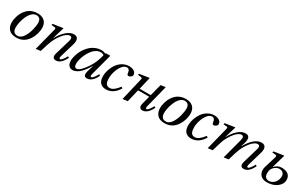

<svg xmlns="http://www.w3.org/2000/svg" viewBox="193 -1796 4819 3102"><g transform="rotate(30 2602.5 -245.0)"><path d="M84 -168.9Q84 -189 87.6 -214.4Q91.3 -239.7 100.8 -272.2Q110.4 -304.7 124.8 -336.2Q139.2 -367.7 162.8 -397.9Q186.5 -428.2 215.8 -451.2Q245.1 -474.1 287.1 -488Q329.1 -502 377.9 -502Q403.8 -502 427.7 -497.3Q451.7 -492.7 475.8 -480.2Q500 -467.8 517.6 -448.5Q535.2 -429.2 546.1 -398.2Q557.1 -367.2 557.1 -327.1Q557.1 -281.2 541.5 -223.6Q525.9 -166 494.1 -116.2Q413.1 12.2 268.1 12.2Q176.8 12.2 130.4 -36.6Q84 -85.4 84 -168.9ZM181.2 -128.9Q181.2 -76.2 204.1 -49.6Q227.1 -22.9 271 -22.9Q303.7 -22.9 332.5 -43Q361.3 -63 381.1 -95.2Q400.9 -127.4 416.7 -165.8Q432.6 -204.1 441.7 -242.7Q450.7 -281.2 455.3 -311.8Q460 -342.3 460 -361.8Q460 -466.8 377 -466.8Q339.4 -466.8 306.2 -441.9Q272.9 -417 250.7 -378.9Q228.5 -340.8 212.4 -294.4Q196.3 -248 188.7 -205.3Q181.2 -162.6 181.2 -128.9Z M634.8 12.2 739.7 -397Q747.1 -420.9 744.4 -432.1Q741.7 -443.4 724.6 -444.8L662.6 -450.2L668.5 -474.1L851.6 -502L856.4 -497.1L791.5 -278.8H794.4Q842.3 -372.1 914.1 -437Q985.8 -502 1054.7 -502Q1084.5 -502 1103.5 -490.5Q1122.6 -479 1129.6 -458.7Q1136.7 -438.5 1135.5 -413.1Q1134.3 -387.7 1125.5 -356.9L1047.9 -95.2Q1032.7 -40 1057.6 -40Q1076.2 -40 1102.5 -75Q1128.9 -109.9 1147.5 -146L1171.4 -131.8Q1143.1 -68.4 1101.3 -28.1Q1059.6 12.2 1006.8 12.2Q967.8 12.2 954.8 -15.9Q941.9 -43.9 955.6 -85.9L1041.5 -378.9Q1050.8 -408.2 1042.5 -429.2Q1034.2 -450.2 1008.8 -450.2Q980 -450.2 946.8 -426.3Q913.6 -402.3 884.8 -365.7Q856 -329.1 832.8 -290.8Q809.6 -252.4 794.4 -217.8Q762.7 -141.6 722.7 0Z M1220.2 -106.9Q1220.2 -141.1 1230 -182.1Q1239.7 -223.1 1258.3 -267.8Q1276.9 -312.5 1307.1 -354Q1337.4 -395.5 1375 -428.7Q1412.6 -461.9 1463.9 -481.9Q1515.1 -502 1572.3 -502Q1616.2 -502 1645.5 -481L1650.4 -494.1H1734.4L1628.4 -95.2Q1613.3 -40 1638.2 -40Q1656.7 -40 1683.3 -75Q1710 -109.9 1728.5 -146L1752.4 -131.8Q1724.1 -68.4 1681.9 -28.1Q1639.6 12.2 1586.4 12.2Q1509.3 12.2 1542.5 -100.1L1576.2 -213.9H1574.2Q1549.8 -170.9 1523.7 -134.8Q1497.6 -98.6 1464.4 -63.5Q1431.2 -28.3 1392.8 -8.1Q1354.5 12.2 1316.4 12.2Q1284.2 12.2 1261.7 -5.4Q1239.3 -22.9 1229.7 -49.1Q1220.2 -75.2 1220.2 -106.9ZM1319.3 -109.9Q1319.3 -40 1363.3 -40Q1427.7 -40 1528.3 -191.9Q1600.1 -299.8 1635.3 -444.8Q1611.8 -466.8 1574.2 -466.8Q1529.3 -466.8 1487.5 -440.2Q1445.8 -413.6 1416.3 -372.6Q1386.7 -331.5 1364.3 -283Q1341.8 -234.4 1330.6 -189Q1319.3 -143.6 1319.3 -109.9Z M1795.9 -147.9Q1795.9 -210 1816.7 -272.5Q1837.4 -335 1873.8 -386.2Q1910.2 -437.5 1965.8 -469.7Q2021.5 -502 2085.9 -502Q2142.1 -502 2178.5 -476.6Q2214.8 -451.2 2214.8 -413.1Q2214.8 -390.1 2193.1 -373.5Q2171.4 -356.9 2150.9 -356.9Q2125.5 -356.9 2122.1 -387.2Q2117.7 -430.2 2102.5 -448.5Q2087.4 -466.8 2062 -466.8Q2018.1 -466.8 1978.8 -418.9Q1939.5 -371.1 1917.2 -302.2Q1895 -233.4 1895 -168Q1895 -138.7 1898.7 -117.2Q1902.3 -95.7 1911.4 -76.4Q1920.4 -57.1 1938.5 -47.1Q1956.5 -37.1 1982.9 -37.1Q2056.2 -37.1 2143.1 -153.8L2167 -134.8Q2079.1 12.2 1939 12.2Q1911.1 12.2 1887 4.2Q1862.8 -3.9 1841.6 -21.7Q1820.3 -39.6 1808.1 -71.8Q1795.9 -104 1795.9 -147.9Z M2253.9 12.2 2350.6 -395Q2357.9 -424.3 2355 -433.6Q2352.1 -442.9 2330.6 -444.8L2275.9 -451.2L2281.7 -474.1L2460 -502L2464.8 -497.1L2410.6 -270H2617.7L2674.8 -490.2L2763.7 -502L2660.6 -95.2Q2645.5 -40 2670.9 -40Q2689.5 -40 2715.8 -75Q2742.2 -109.9 2760.7 -146L2784.7 -131.8Q2756.3 -68.8 2714.6 -28.3Q2672.9 12.2 2622.6 12.2Q2583.5 12.2 2570.8 -15.4Q2558.1 -43 2570.8 -85.9L2608.9 -234.9H2401.9L2345.7 0Z M2851.6 -168.9Q2851.6 -189 2855.2 -214.4Q2858.9 -239.7 2868.4 -272.2Q2877.9 -304.7 2892.3 -336.2Q2906.7 -367.7 2930.4 -397.9Q2954.1 -428.2 2983.4 -451.2Q3012.7 -474.1 3054.7 -488Q3096.7 -502 3145.5 -502Q3171.4 -502 3195.3 -497.3Q3219.2 -492.7 3243.4 -480.2Q3267.6 -467.8 3285.2 -448.5Q3302.7 -429.2 3313.7 -398.2Q3324.7 -367.2 3324.7 -327.1Q3324.7 -281.2 3309.1 -223.6Q3293.5 -166 3261.7 -116.2Q3180.7 12.2 3035.6 12.2Q2944.3 12.2 2897.9 -36.6Q2851.6 -85.4 2851.6 -168.9ZM2948.7 -128.9Q2948.7 -76.2 2971.7 -49.6Q2994.6 -22.9 3038.6 -22.9Q3071.3 -22.9 3100.1 -43Q3128.9 -63 3148.7 -95.2Q3168.5 -127.4 3184.3 -165.8Q3200.2 -204.1 3209.2 -242.7Q3218.3 -281.2 3222.9 -311.8Q3227.5 -342.3 3227.5 -361.8Q3227.5 -466.8 3144.5 -466.8Q3106.9 -466.8 3073.7 -441.9Q3040.5 -417 3018.3 -378.9Q2996.1 -340.8 2980 -294.4Q2963.9 -248 2956.3 -205.3Q2948.7 -162.6 2948.7 -128.9Z M3385.3 -147.9Q3385.3 -210 3406 -272.5Q3426.8 -335 3463.1 -386.2Q3499.5 -437.5 3555.2 -469.7Q3610.8 -502 3675.3 -502Q3731.4 -502 3767.8 -476.6Q3804.2 -451.2 3804.2 -413.1Q3804.2 -390.1 3782.5 -373.5Q3760.7 -356.9 3740.2 -356.9Q3714.8 -356.9 3711.4 -387.2Q3707 -430.2 3691.9 -448.5Q3676.8 -466.8 3651.4 -466.8Q3607.4 -466.8 3568.1 -418.9Q3528.8 -371.1 3506.6 -302.2Q3484.4 -233.4 3484.4 -168Q3484.4 -138.7 3488 -117.2Q3491.7 -95.7 3500.7 -76.4Q3509.8 -57.1 3527.8 -47.1Q3545.9 -37.1 3572.3 -37.1Q3645.5 -37.1 3732.4 -153.8L3756.3 -134.8Q3668.5 12.2 3528.3 12.2Q3500.5 12.2 3476.3 4.2Q3452.1 -3.9 3430.9 -21.7Q3409.7 -39.6 3397.5 -71.8Q3385.3 -104 3385.3 -147.9Z M3843.3 12.2 3946.3 -397Q3949.7 -411.1 3950.9 -418.2Q3952.1 -425.3 3951.2 -431.9Q3950.2 -438.5 3945.6 -441.4Q3940.9 -444.3 3932.1 -444.8L3871.1 -450.2L3877 -474.1L4058.1 -502L4063 -497.1L4000 -290H4002.9Q4056.2 -387.2 4123 -444.6Q4189.9 -502 4257.3 -502Q4309.6 -502 4324.5 -463.6Q4339.4 -425.3 4316.9 -353L4296.9 -290H4301.3Q4356.4 -389.2 4422.4 -445.6Q4488.3 -502 4554.2 -502Q4584.5 -502 4603.8 -490.5Q4623 -479 4630.4 -458.7Q4637.7 -438.5 4636.7 -413.1Q4635.7 -387.7 4627 -356.9L4550.3 -95.2Q4535.2 -40 4560.1 -40Q4578.6 -40 4605 -75Q4631.3 -109.9 4649.9 -146L4674.3 -131.8Q4646 -68.4 4604.2 -28.1Q4562.5 12.2 4511.2 12.2Q4473.6 12.2 4459.5 -13.7Q4445.3 -39.6 4459 -85.9L4544.9 -379.9Q4554.7 -412.1 4545.4 -431.2Q4536.1 -450.2 4511.2 -450.2Q4481.4 -450.2 4448.5 -426.8Q4415.5 -403.3 4387.2 -366.9Q4358.9 -330.6 4336.7 -293.2Q4314.5 -255.9 4299.3 -221.2Q4281.7 -179.2 4267.6 -134.3Q4253.4 -89.4 4228 0L4141.1 12.2L4167 -85.9L4241.2 -366.2Q4263.2 -450.2 4210.9 -450.2Q4181.6 -450.2 4147.7 -425.5Q4113.8 -400.9 4085 -363.8Q4056.2 -326.7 4033 -287.1Q4009.8 -247.6 3996.1 -212.9Q3975.6 -161.1 3930.2 0Z M4782.7 -450.2 4788.6 -474.1 4970.7 -502 4975.6 -497.1 4903.8 -249H4905.8Q4962.4 -314 5037.6 -314Q5119.1 -314 5161.9 -279.3Q5204.6 -244.6 5204.6 -176.8Q5204.6 -150.4 5194.1 -123.8Q5183.6 -97.2 5161.4 -72.8Q5139.2 -48.3 5108.2 -29.3Q5077.1 -10.3 5033.4 1Q4989.7 12.2 4939 12.2Q4900.9 12.2 4871.3 0.2Q4841.8 -11.7 4824 -31.7Q4806.2 -51.8 4796.9 -77.9Q4787.6 -104 4787.8 -132.8Q4788.1 -161.6 4796.9 -189.9L4859.9 -397Q4867.2 -419.9 4864.5 -431.6Q4861.8 -443.4 4844.7 -444.8ZM4885.7 -185.1Q4880.4 -165 4877.9 -145.8Q4875.5 -126.5 4877.4 -103.3Q4879.4 -80.1 4887.7 -63Q4896 -45.9 4915.5 -34.4Q4935.1 -22.9 4964.8 -22.9Q4978 -22.9 4995.1 -27.8Q5012.2 -32.7 5032.5 -45.4Q5052.7 -58.1 5069.1 -76.7Q5085.4 -95.2 5096.7 -125.7Q5107.9 -156.2 5107.9 -193.8Q5107.9 -231.4 5083.5 -255.1Q5059.1 -278.8 5016.6 -278.8Q4981.9 -278.8 4944.6 -254.9Q4907.2 -231 4885.7 -185.1Z"/></g></svg>

Font: Linguistics Pro
Style: Italic
Weight: 400
Italic angle: -12°
Designer: Stefan Peev, Context Ltd
Foundry: Stefan Peev, Context Ltd
Version: Version 001.000